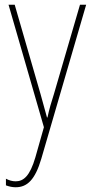

<svg xmlns="http://www.w3.org/2000/svg" viewBox="-20 -547 390 809"><path d="M16 -527 165 -11 129 116C106 195 79 217 46 217C32 217 18 213 5 206V234C19 239 31 242 46 242C95 242 128 210 154 122L343 -527H317L207 -150C196 -116 188 -89 180 -52H178C173 -71 169 -86 151 -150L42 -527Z"/></svg>

Font: Noto Sans Sinhala Condensed Thin
Style: Regular
Weight: 100
Width: 3
Designer: Jelle Bosma - Monotype Design Team
Foundry: Monotype Imaging Inc.
Version: Version 2.006